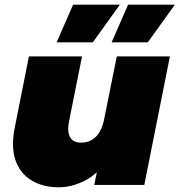

<svg xmlns="http://www.w3.org/2000/svg" viewBox="-20 -787 764 817"><path d="M230 10Q164 10 115.5 -18.5Q67 -47 46.5 -103.5Q26 -160 43 -245L103 -547H329L274 -272Q265 -227 278 -203.5Q291 -180 325 -180Q363 -180 388.5 -205.5Q414 -231 424 -284L477 -547H703L594 0H381L412 -153L438 -111Q399 -48 342.5 -19Q286 10 230 10ZM455 -607 525 -767H724L609 -607ZM221 -607 291 -767H490L375 -607Z"/></svg>

Font: Montserrat Thin Black
Style: Italic
Weight: 900
Italic angle: -11.3°
Version: Version 9.000